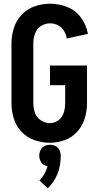

<svg xmlns="http://www.w3.org/2000/svg" viewBox="-20 -763 540 1037"><path d="M238 254 193 212Q225 179 237 134Q228 133 220 129Q206 122 199 107.5Q192 93 192 77.5Q192 62 199 47.5Q206 33 220 26Q234 19 250 19Q266 19 280 26Q294 33 301 47.5Q308 62 308 79Q308 186 238 254ZM249 8Q207 8 166.5 -6Q126 -20 96.5 -51Q67 -82 54.5 -123Q42 -164 42 -206V-529Q42 -571 55 -612Q68 -653 97.5 -684Q127 -715 167.5 -729Q208 -743 251 -743Q298 -743 343.5 -725Q389 -707 418 -667Q447 -627 455 -580L341 -555Q337 -577 325.5 -596.5Q314 -616 293.5 -626.5Q273 -637 251 -637Q224 -637 201 -622Q178 -607 169 -581.5Q160 -556 160 -529V-206Q160 -180 168.5 -154.5Q177 -129 200 -113.5Q223 -98 249 -98Q268 -98 285.5 -107Q303 -116 313.5 -132.5Q324 -149 328 -168Q332 -187 332 -206V-303H250V-409H450V-206Q450 -165 438 -124.5Q426 -84 398 -52.5Q370 -21 330.5 -6.5Q291 8 249 8Z"/></svg>

Font: Iosevka SS01
Style: Bold
Weight: 700
Monospace: yes
Designer: Belleve Invis
Foundry: Belleve Invis
Version: 2.3.3; ttfautohint (v1.8.3)